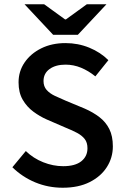

<svg xmlns="http://www.w3.org/2000/svg" viewBox="-20 -868 585 900"><path d="M274 12Q206 12 145.5 -13Q85 -38 38 -84L101 -160Q136 -126 182.5 -107.5Q229 -89 276 -89Q332 -89 361 -112Q390 -135 390 -173Q390 -200 377 -216.5Q364 -233 341.5 -245Q319 -257 289 -269L199 -308Q167 -322 136.5 -344.5Q106 -367 86.5 -400.5Q67 -434 67 -482Q67 -534 95.5 -575.5Q124 -617 173.5 -641.5Q223 -666 287 -666Q346 -666 398.5 -644.5Q451 -623 488 -586L427 -510Q395 -536 360 -550.5Q325 -565 287 -565Q241 -565 212.5 -544.5Q184 -524 184 -488Q184 -463 198.5 -446.5Q213 -430 237.5 -418.5Q262 -407 288 -396L377 -359Q416 -342 446 -319Q476 -296 492.5 -263Q509 -230 509 -182Q509 -129 481 -85Q453 -41 400.5 -14.5Q348 12 274 12ZM229 -705 95 -848H187L285 -777H289L387 -848H479L345 -705Z"/></svg>

Font: Source Sans 3 SemiBold
Style: Regular
Weight: 600
Designer: Paul D. Hunt
Foundry: Adobe
Version: Version 3.046;hotconv 1.0.118;makeotfexe 2.5.65603